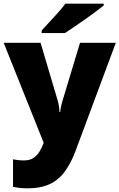

<svg xmlns="http://www.w3.org/2000/svg" viewBox="-21 -786 651 1046"><path d="M-1 -553H200L294 -236Q296 -229 298 -219Q300 -209 301.5 -198Q303 -187 303 -176H307Q309 -196 312.5 -210.5Q316 -225 319 -235L415 -553H610L391 35Q366 102 332.5 148Q299 194 250 217Q201 240 128 240Q102 240 83 237.5Q64 235 50 232V82Q61 84 76.5 86Q92 88 109 88Q141 88 160.5 75Q180 62 193 41.5Q206 21 215 -3L217 -8ZM544 -756Q526 -742 499 -721.5Q472 -701 441 -679.5Q410 -658 381.5 -638.5Q353 -619 333 -606H206V-620Q223 -639 247 -664.5Q271 -690 295 -717Q319 -744 335 -766H544Z"/></svg>

Font: Noto Sans Hebrew Thin Black
Style: Regular
Weight: 900
Version: Version 3.001